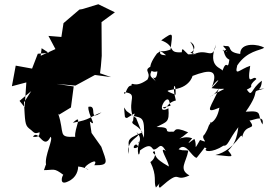

<svg xmlns="http://www.w3.org/2000/svg" viewBox="-20 -762 1265 904"><path d="M210 -513 158 -509 131 -439 54 -453 36 -356 104 -374 96 -257 72 -287 127 -333 93 -280C98 -192 97 -174 116 -158C151 -133 133 -124 201 -154C126 -193 204 -109 135 -118C161 -158 185 -50 218 -118C233 -108 188 -27 197 14C230 -17 207 -29 187 39C235 39 233 27 278 61C271 69 259 112 299 93C342 75 348 37 348 22C390 26 414 49 380 29C374 20 449 -27 424 16C497 17 482 1 457 -71L411 -136L403 -190C441 -159 393 -223 396 -259C443 -270 391 -186 458 -233C398 -211 410 -199 323 -184C375 -232 329 -157 334 -118C250 -114 286 -132 254 -227L258 -222L314 -256L327 -355L246 -367L335 -359L427 -409L503 -399L451 -417L455 -450L459 -499L458 -658L521 -704L443 -742L367 -719L354 -717L279 -653L269 -588L208 -593L241 -531L164 -496L160 -404L176 -535Z M746 -256C765 -239 762 -278 808 -289C787 -365 809 -383 807 -316C745 -339 772 -334 801 -342C884 -353 891 -421 885 -404C971 -437 1011 -436 977 -351C996 -383 1036 -408 976 -347C1046 -335 1066 -363 968 -307C977 -315 979 -303 1011 -345C977 -262 934 -221 1013 -255C999 -175 952 -179 974 -187C952 -157 971 -176 944 -130C917 -110 975 -83 922 -103C887 -44 911 -76 895 -108C854 -77 866 -88 885 -111C830 -131 789 -76 866 -139C790 -172 810 -138 792 -142C737 -138 801 -164 717 -164C766 -190 778 -184 773 -252C705 -215 769 -332 778 -281L783 -264ZM564 -256C570 -196 565 -214 577 -206C635 -241 607 -229 607 -195C591 -174 624 -180 651 -139C560 -102 592 -100 587 -37C568 -111 662 -120 622 -139C666 -101 607 -67 640 -101C616 -56 639 9 640 -76C577 -34 631 -127 633 -49C696 -99 693 -58 705 -58C729 -60 733 -99 761 -51C722 -78 774 -4 775 22C698 -22 725 -23 700 -43C709 -68 723 -22 688 1C721 68 702 92 714 121C775 55 710 110 733 122C840 27 793 100 872 64C819 35 857 2 866 -50C864 -59 848 -49 821 -59C854 -99 883 -21 906 -19C962 -87 934 -64 953 -65C933 -47 979 -41 1032 -76C1055 -74 1054 -101 1102 -163C1096 -113 1084 -81 1054 -53C1087 -14 1068 -28 994 -32C1089 -55 1118 -152 1120 -115C1134 -187 1195 -141 1152 -199C1149 -180 1229 -235 1216 -176C1188 -221 1224 -244 1137 -236C1218 -350 1148 -324 1225 -345C1169 -343 1210 -321 1213 -382C1158 -342 1170 -301 1142 -340C1188 -363 1136 -346 1187 -390C1174 -415 1140 -340 1158 -452C1110 -437 1083 -399 1097 -454C1143 -523 1205 -524 1224 -537C1203 -553 1110 -567 1111 -508C1041 -517 1078 -548 1043 -545C1008 -554 1064 -523 1045 -517C1084 -572 1031 -507 1029 -526C1036 -537 1030 -494 1060 -481C1051 -420 1050 -491 1027 -429C1027 -443 954 -443 997 -552C980 -473 958 -539 892 -506C867 -506 915 -512 875 -566C904 -548 899 -525 876 -513C913 -504 908 -509 866 -506C843 -526 837 -543 836 -516C766 -511 810 -546 739 -572C801 -616 792 -608 783 -529C721 -504 709 -548 762 -502C705 -502 758 -538 719 -510C662 -433 695 -418 721 -426C716 -357 678 -434 718 -372C699 -405 664 -392 714 -459C637 -431 698 -428 674 -387C612 -342 599 -383 599 -359C573 -361 570 -297 564 -328C633 -321 581 -293 604 -217C652 -206 661 -211 658 -113L621 -206L576 -239Z"/></svg>

Font: Hussar Lance
Style: ExBdObl
Weight: 700
Foundry: Cannot Into Space Fonts, PlusOne Fonts
Version: Version 2.270